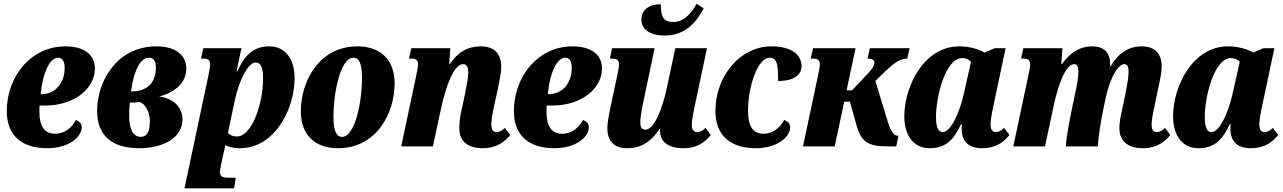

<svg xmlns="http://www.w3.org/2000/svg" viewBox="-20 -799 7005 1048"><path d="M237 10C362 10 426 -55 426 -104C426 -122 417 -136 394 -144C370 -97 327 -69 282 -69C222 -69 195 -110 195 -189C195 -200 195 -211 196 -223H227C387 -223 498 -317 498 -425C498 -501 438 -546 337 -546C149 -546 17 -382 17 -192C17 -55 104 10 237 10ZM202 -285C215 -414 256 -484 297 -484C323 -484 333 -460 333 -429C333 -340 277 -285 208 -285Z M739 10C879 10 976 -51 976 -147C976 -213 928 -262 849 -272C945 -298 997 -354 997 -425C997 -492 946 -546 834 -546C615 -546 510 -351 510 -194C510 -63 587 10 739 10ZM793 -484C817 -484 831 -468 831 -430C831 -332 764 -300 703 -300H695C712 -423 749 -484 793 -484ZM747 -52C712 -52 685 -86 685 -168C685 -186 685 -207 689 -239C711 -239 727 -240 741 -242C772 -235 798 -188 798 -137C798 -85 785 -52 747 -52Z M987 229H1258L1267 171H1224C1193 171 1181 163 1181 140C1181 129 1184 113 1188 94L1200 38C1204 23 1208 4 1209 -7C1227 3 1256 10 1289 10C1481 10 1588 -205 1588 -373C1588 -475 1539 -546 1449 -546C1358 -546 1311 -489 1276 -410H1271L1298 -536H1090L1077 -479H1094C1119 -479 1127 -466 1127 -448C1127 -436 1123 -414 1118 -389ZM1273 -54C1257 -54 1238 -59 1224 -73L1262 -253C1282 -348 1331 -458 1376 -458C1401 -458 1416 -433 1416 -374C1416 -224 1352 -54 1273 -54Z M1824 10C2036 10 2134 -181 2134 -345C2134 -479 2049 -546 1932 -546C1720 -546 1622 -354 1622 -190C1622 -57 1706 10 1824 10ZM1847 -52C1814 -52 1800 -89 1800 -166C1800 -284 1836 -484 1909 -484C1942 -484 1956 -449 1956 -370C1956 -251 1920 -52 1847 -52Z M2615 10C2690 10 2735 -25 2765 -62L2736 -101C2720 -86 2707 -78 2690 -78C2672 -78 2662 -93 2662 -118C2662 -141 2666 -171 2674 -207L2697 -312C2708 -365 2716 -403 2716 -435C2716 -494 2688 -546 2605 -546C2533 -546 2478 -514 2435 -449H2432L2438 -536H2225L2212 -479H2229C2253 -479 2262 -466 2262 -448C2262 -436 2257 -412 2251 -382L2170 0H2343L2388 -210C2414 -330 2458 -449 2508 -449C2532 -449 2536 -424 2536 -404C2536 -376 2527 -332 2518 -285L2496 -183C2491 -157 2487 -127 2487 -99C2487 -44 2516 10 2615 10Z M3005 10C3130 10 3194 -55 3194 -104C3194 -122 3185 -136 3162 -144C3138 -97 3095 -69 3050 -69C2990 -69 2963 -110 2963 -189C2963 -200 2963 -211 2964 -223H2995C3155 -223 3266 -317 3266 -425C3266 -501 3206 -546 3105 -546C2917 -546 2785 -382 2785 -192C2785 -55 2872 10 3005 10ZM2970 -285C2983 -414 3024 -484 3065 -484C3091 -484 3101 -460 3101 -429C3101 -340 3045 -285 2976 -285Z M3610 -605C3722 -605 3784 -682 3821 -753L3782 -779C3761 -737 3718 -679 3655 -679C3603 -679 3587 -704 3587 -776C3521 -776 3481 -744 3481 -692C3481 -646 3517 -605 3610 -605ZM3403 10C3480 10 3534 -26 3581 -96H3584C3583 -93 3583 -89 3583 -84C3583 -28 3624 10 3710 10C3789 10 3830 -26 3860 -62L3831 -101C3816 -86 3802 -78 3786 -78C3766 -78 3756 -93 3756 -117C3756 -142 3763 -178 3771 -215L3839 -536H3666L3620 -320C3593 -196 3549 -91 3503 -91C3480 -91 3475 -109 3475 -131C3475 -154 3481 -194 3492 -245L3553 -536H3321L3309 -479H3325C3350 -479 3359 -466 3359 -448C3359 -433 3354 -410 3348 -382L3314 -222C3303 -171 3295 -128 3295 -99C3295 -41 3322 10 3403 10Z M4104 10C4228 10 4293 -55 4293 -104C4293 -122 4284 -136 4260 -144C4236 -97 4193 -69 4148 -69C4090 -69 4063 -109 4063 -193C4063 -333 4118 -484 4181 -484C4226 -484 4227 -433 4227 -357C4321 -357 4355 -395 4355 -438C4355 -498 4303 -546 4191 -546C4018 -546 3885 -382 3885 -193C3885 -53 3975 10 4104 10Z M4363 0H4536L4588 -244H4619L4657 -109C4681 -30 4712 0 4823 0H4872L4884 -58H4880C4865 -58 4846 -69 4827 -131L4758 -357L4807 -405C4868 -463 4897 -479 4932 -479L4945 -536H4728L4715 -479C4742 -479 4753 -471 4753 -456C4753 -442 4741 -424 4725 -406L4631 -306H4601L4650 -536H4418L4405 -479H4422C4446 -479 4455 -466 4455 -448C4455 -434 4450 -411 4444 -382Z M5054 10C5145 10 5187 -39 5226 -122H5230C5229 -114 5229 -106 5229 -96C5229 -30 5264 10 5340 10C5419 10 5460 -26 5490 -62L5461 -101C5445 -86 5432 -78 5415 -78C5397 -78 5387 -93 5387 -118C5387 -144 5393 -178 5401 -215L5469 -536H5409L5354 -512C5326 -529 5274 -546 5216 -546C5023 -546 4916 -328 4916 -164C4916 -66 4962 10 5054 10ZM5126 -78C5104 -78 5089 -97 5089 -162C5089 -270 5140 -482 5232 -482C5246 -482 5265 -478 5280 -461L5241 -288C5218 -183 5169 -78 5126 -78Z M6219 10C6294 10 6339 -26 6368 -62L6339 -101C6324 -86 6311 -78 6293 -78C6275 -78 6266 -93 6266 -118C6266 -141 6271 -171 6279 -207L6301 -313C6312 -362 6321 -406 6321 -437C6321 -496 6292 -546 6212 -546C6140 -546 6084 -509 6041 -436H6038C6039 -441 6039 -448 6039 -454C6039 -507 6010 -546 5941 -546C5874 -546 5821 -512 5776 -449H5773L5779 -536H5566L5553 -479H5570C5594 -479 5603 -466 5603 -448C5603 -435 5599 -414 5592 -382L5511 0H5684L5731 -220C5756 -338 5797 -449 5844 -449C5864 -449 5866 -425 5866 -405C5866 -384 5860 -340 5848 -287L5830 -200C5817 -137 5803 -66 5797 0H5972C5977 -69 5989 -135 6002 -201L6013 -254C6032 -348 6074 -449 6118 -449C6138 -449 6140 -425 6140 -405C6140 -372 6129 -318 6123 -287L6101 -183C6095 -156 6090 -127 6090 -99C6090 -44 6120 10 6219 10Z M6521 10C6612 10 6654 -39 6693 -122H6697C6696 -114 6696 -106 6696 -96C6696 -30 6731 10 6807 10C6886 10 6927 -26 6957 -62L6928 -101C6912 -86 6899 -78 6882 -78C6864 -78 6854 -93 6854 -118C6854 -144 6860 -178 6868 -215L6936 -536H6876L6821 -512C6793 -529 6741 -546 6683 -546C6490 -546 6383 -328 6383 -164C6383 -66 6429 10 6521 10ZM6593 -78C6571 -78 6556 -97 6556 -162C6556 -270 6607 -482 6699 -482C6713 -482 6732 -478 6747 -461L6708 -288C6685 -183 6636 -78 6593 -78Z"/></svg>

Font: Noto Serif Condensed Black
Style: Italic
Weight: 900
Width: 3
Italic angle: -12°
Designer: Monotype Design Team
Foundry: Monotype Imaging Inc.
Version: Version 2.013